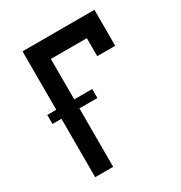

<svg xmlns="http://www.w3.org/2000/svg" viewBox="-200 -1016 1088 1156"><g transform="rotate(-30 344.0 -437.5)"><path d="M625 -625H500V-750H250V-468.8H375V-406.2H250V0H125V-406.2H62.5V-468.8H125V-875H625Z"/></g></svg>

Font: Oldtimer
Style: Regular
Weight: 400
Designer: GGBotNet
Foundry: GGBotNet
Version: 1.00